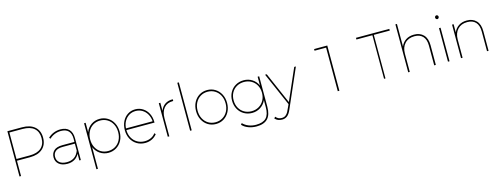

<svg xmlns="http://www.w3.org/2000/svg" viewBox="-19 -1897 8280 3188"><g transform="rotate(-15 4121.0 -303.5)"><path d="M634.4 -522.2Q634.4 -400 556.7 -331.7Q478.9 -263.3 341.1 -263.3H115.6V0H88.9V-777.8H341.1Q478.9 -777.8 556.7 -710.6Q634.4 -643.3 634.4 -522.2ZM607.8 -522.2Q607.8 -631.1 540 -690Q472.2 -748.9 343.3 -748.9H115.6V-293.3H343.3Q472.2 -293.3 540 -352.8Q607.8 -412.2 607.8 -522.2Z M1143.3 -375.6V0H1117.8V-115.6Q1091.1 -60 1038.3 -28.3Q985.6 3.3 913.3 3.3Q822.2 3.3 769.4 -41.1Q716.7 -85.6 716.7 -158.9Q716.7 -228.9 763.9 -273.3Q811.1 -317.8 913.3 -317.8H1117.8L1118.9 -373.3Q1118.9 -462.2 1075.6 -507.2Q1032.2 -552.2 946.7 -552.2Q888.9 -552.2 836.7 -530.6Q784.4 -508.9 748.9 -472.2L730 -493.3Q771.1 -534.4 827.2 -557.2Q883.3 -580 945.6 -580Q1041.1 -580 1092.2 -527.8Q1143.3 -475.6 1143.3 -375.6ZM1117.8 -167.8V-288.9H911.1Q824.4 -288.9 783.9 -254.4Q743.3 -220 743.3 -161.1Q743.3 -97.8 787.8 -61.7Q832.2 -25.6 912.2 -25.6Q1064.4 -25.6 1117.8 -167.8Z M1887.8 -287.8Q1887.8 -203.3 1852.8 -137.2Q1817.8 -71.1 1756.1 -33.9Q1694.4 3.3 1620 3.3Q1541.1 3.3 1476.1 -40Q1411.1 -83.3 1380 -157.8V214.4H1353.3V-576.7H1380V-415.6Q1411.1 -493.3 1475 -536.7Q1538.9 -580 1620 -580Q1694.4 -580 1756.1 -542.8Q1817.8 -505.6 1852.8 -438.9Q1887.8 -372.2 1887.8 -287.8ZM1862.2 -287.8Q1862.2 -364.4 1831.1 -424.4Q1800 -484.4 1745 -517.8Q1690 -551.1 1621.1 -551.1Q1552.2 -551.1 1497.8 -517.8Q1443.3 -484.4 1412.2 -424.4Q1381.1 -364.4 1381.1 -287.8Q1381.1 -211.1 1412.2 -151.7Q1443.3 -92.2 1497.8 -59.4Q1552.2 -26.7 1621.1 -26.7Q1690 -26.7 1745 -59.4Q1800 -92.2 1831.1 -151.7Q1862.2 -211.1 1862.2 -287.8Z M2486.7 -284.4H2002.2Q2003.3 -208.9 2035.6 -150.6Q2067.8 -92.2 2124.4 -59.4Q2181.1 -26.7 2251.1 -26.7Q2307.8 -26.7 2357.2 -48.9Q2406.7 -71.1 2436.7 -114.4L2455.6 -93.3Q2417.8 -45.6 2365 -21.1Q2312.2 3.3 2251.1 3.3Q2173.3 3.3 2110.6 -33.9Q2047.8 -71.1 2012.2 -137.8Q1976.7 -204.4 1976.7 -288.9Q1976.7 -373.3 2010 -439.4Q2043.3 -505.6 2101.1 -542.8Q2158.9 -580 2231.1 -580Q2302.2 -580 2360.6 -543.3Q2418.9 -506.7 2452.2 -441.7Q2485.6 -376.7 2485.6 -294.4ZM2003.3 -313.3H2461.1Q2456.7 -381.1 2426.1 -435.6Q2395.6 -490 2344.4 -520.6Q2293.3 -551.1 2231.1 -551.1Q2167.8 -551.1 2117.8 -520.6Q2067.8 -490 2037.2 -436.1Q2006.7 -382.2 2003.3 -313.3Z M2878.9 -580V-550H2870Q2772.2 -550 2718.3 -486.1Q2664.4 -422.2 2664.4 -310V0H2637.8V-576.7H2664.4V-437.8Q2688.9 -506.7 2743.9 -543.9Q2798.9 -581.1 2878.9 -580Z M3048.9 -824.4V0H3022.2V-824.4Z M3201.1 -288.9Q3201.1 -373.3 3236.1 -439.4Q3271.1 -505.6 3331.7 -542.8Q3392.2 -580 3467.8 -580Q3543.3 -580 3603.9 -542.8Q3664.4 -505.6 3699.4 -439.4Q3734.4 -373.3 3734.4 -288.9Q3734.4 -204.4 3699.4 -137.8Q3664.4 -71.1 3603.9 -33.9Q3543.3 3.3 3467.8 3.3Q3392.2 3.3 3331.7 -33.9Q3271.1 -71.1 3236.1 -137.8Q3201.1 -204.4 3201.1 -288.9ZM3708.9 -288.9Q3708.9 -365.6 3677.8 -425Q3646.7 -484.4 3591.7 -517.8Q3536.7 -551.1 3467.8 -551.1Q3398.9 -551.1 3344.4 -517.8Q3290 -484.4 3258.9 -425Q3227.8 -365.6 3227.8 -288.9Q3227.8 -212.2 3258.9 -152.8Q3290 -93.3 3344.4 -60Q3398.9 -26.7 3467.8 -26.7Q3536.7 -26.7 3591.7 -60Q3646.7 -93.3 3677.8 -152.8Q3708.9 -212.2 3708.9 -288.9Z M4108.9 216.7Q4032.2 216.7 3967.2 191.7Q3902.2 166.7 3863.3 122.2L3882.2 98.9Q3923.3 142.2 3981.7 165Q4040 187.8 4108.9 187.8Q4226.7 187.8 4281.7 130.6Q4336.7 73.3 4336.7 -51.1V-174.4Q4304.4 -102.2 4240 -60.6Q4175.6 -18.9 4095.6 -18.9Q4018.9 -18.9 3956.7 -55Q3894.4 -91.1 3858.9 -155.6Q3823.3 -220 3823.3 -301.1Q3823.3 -381.1 3858.9 -445Q3894.4 -508.9 3956.7 -544.4Q4018.9 -580 4095.6 -580Q4176.7 -580 4241.1 -538.3Q4305.6 -496.7 4336.7 -424.4V-576.7H4363.3V-54.4Q4363.3 84.4 4300 150.6Q4236.7 216.7 4108.9 216.7ZM4337.8 -301.1Q4337.8 -373.3 4306.1 -430.6Q4274.4 -487.8 4218.9 -519.4Q4163.3 -551.1 4093.3 -551.1Q4023.3 -551.1 3967.8 -519.4Q3912.2 -487.8 3881.1 -431.1Q3850 -374.4 3850 -301.1Q3850 -227.8 3881.1 -170.6Q3912.2 -113.3 3967.8 -81.1Q4023.3 -48.9 4093.3 -48.9Q4163.3 -48.9 4218.9 -81.1Q4274.4 -113.3 4306.1 -170.6Q4337.8 -227.8 4337.8 -301.1Z M4547.8 216.7Q4468.9 216.7 4424.4 164.4L4445.6 140Q4466.7 165.6 4491.1 177.2Q4515.6 188.9 4547.8 188.9Q4587.8 188.9 4613.9 169.4Q4640 150 4657.8 117.8Q4675.6 85.6 4700 27.8L4714.4 -4.4L4464.4 -576.7H4493.3L4728.9 -35.6L4965.6 -576.7H4994.4L4703.3 88.9Q4673.3 158.9 4635.6 187.8Q4597.8 216.7 4547.8 216.7Z M5587.8 0H5560V-748.9H5361.1V-777.8H5587.8Z M6081.1 -748.9V-777.8H6654.4V-748.9H6380V0H6355.6V-748.9Z M7245.6 -338.9V0H7217.8V-338.9Q7217.8 -443.3 7167.8 -497.8Q7117.8 -552.2 7024.4 -552.2Q6918.9 -552.2 6858.3 -487.2Q6797.8 -422.2 6797.8 -313.3V0H6771.1V-824.4H6797.8V-436.7Q6825.6 -504.4 6883.9 -542.2Q6942.2 -580 7024.4 -580Q7126.7 -580 7186.1 -517.8Q7245.6 -455.6 7245.6 -338.9Z M7436.7 -761.1Q7436.7 -774.4 7446.1 -783.9Q7455.6 -793.3 7467.8 -793.3Q7480 -793.3 7488.9 -783.9Q7497.8 -774.4 7497.8 -762.2Q7497.8 -747.8 7488.9 -737.8Q7480 -727.8 7467.8 -727.8Q7455.6 -727.8 7446.1 -737.8Q7436.7 -747.8 7436.7 -761.1ZM7481.1 -576.7V0H7454.4V-576.7Z M8152.2 -338.9V0H8125.6V-338.9Q8125.6 -443.3 8075.6 -497.8Q8025.6 -552.2 7931.1 -552.2Q7826.7 -552.2 7766.1 -487.2Q7705.6 -422.2 7705.6 -313.3V0H7678.9V-576.7H7705.6V-435.6Q7732.2 -502.2 7790.6 -541.1Q7848.9 -580 7931.1 -580Q8033.3 -580 8092.8 -517.8Q8152.2 -455.6 8152.2 -338.9Z"/></g></svg>

Font: Paperlogy 1 Thin
Style: Regular
Weight: 250
Designer: redesigned by Lee Juim, glyphs from Gmarket Sans & Montserrat
Foundry: PT&
Version: Version 1.001